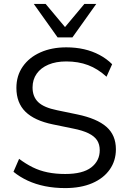

<svg xmlns="http://www.w3.org/2000/svg" viewBox="-20 -957 655 986"><path d="M314.7 8.9Q259.7 8.9 211.3 -0.8Q162.9 -10.6 122.3 -29.4Q81.7 -48.2 49.2 -74.8L78.1 -141.3Q112.2 -115.7 147.6 -98.1Q183 -80.5 224.3 -72Q265.5 -63.5 314.7 -63.5Q404.8 -63.5 448.5 -97.2Q492.2 -130.9 492.2 -185.6Q492.2 -215.5 478.6 -236.5Q464.9 -257.5 434.6 -272.4Q404.3 -287.3 355.3 -296.9L251.2 -318.3Q156.7 -337.8 110.5 -383.4Q64.2 -429.1 64.2 -505.5Q64.2 -568.3 96.9 -615.2Q129.5 -662.1 187.5 -688Q245.5 -713.9 320.7 -713.9Q368.7 -713.9 411.6 -704.2Q454.5 -694.4 491.2 -674.8Q527.9 -655.3 555.9 -627.2L527 -563Q482.3 -603.8 432.3 -622.6Q382.3 -641.5 320.2 -641.5Q267.3 -641.5 228.5 -625Q189.7 -608.6 168.4 -578.4Q147.2 -548.3 147.2 -507.8Q147.2 -460.2 176.5 -432.3Q205.8 -404.4 273.4 -390.9L377.1 -369.4Q477.7 -348.4 526.4 -305.8Q575.2 -263.2 575.2 -190.3Q575.2 -131.6 543.6 -86.5Q512 -41.4 453.5 -16.2Q394.9 8.9 314.7 8.9ZM275.8 -765 153.4 -936.9H214.3L313.9 -818L413.4 -936.9H474.4L352 -765Z"/></svg>

Font: Nunito Sans 12pt ExtraLight
Style: Regular
Weight: 200
Version: Version 3.101;gftools[0.9.27]